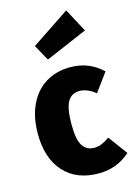

<svg xmlns="http://www.w3.org/2000/svg" viewBox="-128 -907 700 993"><g transform="rotate(-15 222.0 -411.0)"><path d="M444 -483 372 -385Q328 -420 287 -420Q245 -420 224 -385Q203 -350 203 -263Q203 -180 224.5 -148Q246 -116 286 -116Q307 -116 325 -123.5Q343 -131 369 -148L444 -46Q372 18 275 18Q156 18 89 -56Q22 -130 22 -262Q22 -349 52.5 -414.5Q83 -480 139.5 -515.5Q196 -551 272 -551Q324 -551 366 -534Q408 -517 444 -483ZM329 -840 396 -715 172 -619 125 -704Z"/></g></svg>

Font: Fira Sans Condensed ExtraBold
Style: Regular
Weight: 800
Width: 3
Designer: Carrois Corporate & Edenspiekermann AG
Foundry: Carrois Corporate GbR & Edenspiekermann AG
Version: Version 4.203